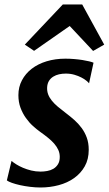

<svg xmlns="http://www.w3.org/2000/svg" viewBox="-20 -831 487 861"><path d="M91.3 -630.9 261.7 -811H348.6L447.3 -630.9L397.5 -602.5L292.5 -714.4L132.8 -603ZM31.7 -109.4Q39.6 -102.5 52.7 -94.2Q65.9 -85.9 83 -78.6Q100.1 -71.3 120.1 -66.4Q140.1 -61.5 162.1 -61.5Q176.3 -61.5 191.7 -64.2Q207 -66.9 219.5 -74.2Q231.9 -81.5 240 -94.5Q248 -107.4 248 -127.4Q248 -144.5 241.2 -159.2Q234.4 -173.8 222.7 -187.3Q210.9 -200.7 194.8 -213.6Q178.7 -226.6 160.2 -239.7Q145 -250.5 127.9 -265.9Q110.8 -281.2 96.2 -301.8Q81.5 -322.3 72 -347.7Q62.5 -373 62.5 -404.3Q62.5 -440.9 78.4 -470.9Q94.2 -501 122.3 -522.7Q150.4 -544.4 189.2 -556.2Q228 -567.9 273.4 -567.9Q293 -567.9 313 -566.2Q333 -564.5 350.1 -561.8Q367.2 -559.1 380.1 -555.9Q393.1 -552.7 399.4 -549.8L379.4 -457.5Q376 -461.9 367.2 -469.2Q358.4 -476.6 344.7 -483.6Q331.1 -490.7 313.5 -495.8Q295.9 -501 274.9 -501Q259.3 -501 244.9 -497.8Q230.5 -494.6 218.8 -487.3Q207 -480 199.7 -468.3Q192.4 -456.5 191.4 -439.9Q190.4 -422.9 195.8 -408.2Q201.2 -393.6 212.2 -379.9Q223.1 -366.2 239 -352.8Q254.9 -339.4 274.4 -324.7Q294.4 -309.6 313 -293.2Q331.5 -276.9 345.9 -257.3Q360.4 -237.8 369.1 -213.9Q377.9 -189.9 377.9 -159.2Q377.9 -116.7 360.1 -85.2Q342.3 -53.7 312.5 -32.5Q282.7 -11.2 243.4 -0.7Q204.1 9.8 161.6 9.8Q138.7 9.8 114.7 6.8Q90.8 3.9 70.1 -0.7Q49.3 -5.4 33.4 -11Q17.6 -16.6 10.7 -22Z"/></svg>

Font: Merriweather Bold
Style: Italic
Weight: 700
Italic angle: -7°
Designer: Eben Sorkin ( eben@eyebytes.com )
Foundry: Eben Sorkin ( eben@eyebytes.com )
Version: Version 1.5; ttfautohint (v0.97) -l 13 -r 13 -G 200 -x 24 -f